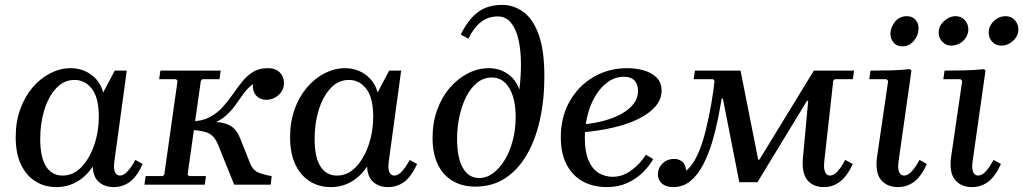

<svg xmlns="http://www.w3.org/2000/svg" viewBox="-20 -753 4173 783"><path d="M44 -194Q44 -256 62.5 -307.5Q81 -359 113 -396.5Q145 -434 185.5 -454.5Q226 -475 268 -475Q298 -475 324.5 -464Q351 -453 371.5 -431Q392 -409 401 -376L448 -465H497L447 -99Q442 -67 448.5 -52Q455 -37 469 -37Q485 -37 501 -55Q517 -73 532 -101L562 -84Q538 -32 509 -11Q480 10 444 10Q407 10 383.5 -10.5Q360 -31 358 -74Q332 -34 294 -12Q256 10 210 10Q162 10 124.5 -13.5Q87 -37 65.5 -82Q44 -127 44 -194ZM144 -187Q144 -111 168 -74Q192 -37 235 -37Q279 -37 312 -71.5Q345 -106 364 -161Q383 -216 383 -277Q383 -354 355 -390.5Q327 -427 284 -427Q240 -427 208.5 -392.5Q177 -358 160.5 -303.5Q144 -249 144 -187Z M745 -41 751 -35H820L815 0H569L574 -35H644L650 -41L704 -423L698 -430H629L634 -465H880L875 -430H805L799 -423ZM935 0 868 -166Q852 -204 821 -213.5Q790 -223 750 -223L755 -258H802Q852 -258 882 -253Q912 -248 930.5 -232.5Q949 -217 961 -185L1000 -87Q1012 -57 1037 -48Q1062 -39 1088 -35L1084 0ZM1072 -475Q1103 -475 1120.5 -458Q1138 -441 1138 -414Q1138 -386 1116.5 -366Q1095 -346 1065 -346Q1042 -346 1026 -362Q1010 -378 1011 -410Q989 -393 972.5 -370Q956 -347 939 -323Q922 -299 898.5 -279Q875 -259 840 -246.5Q805 -234 751 -234L755 -258Q801 -258 832.5 -274Q864 -290 886.5 -314.5Q909 -339 928 -366.5Q947 -394 966.5 -418.5Q986 -443 1011 -459Q1036 -475 1072 -475Z M1163 -194Q1163 -256 1181.5 -307.5Q1200 -359 1232 -396.5Q1264 -434 1304.5 -454.5Q1345 -475 1387 -475Q1417 -475 1443.5 -464Q1470 -453 1490.5 -431Q1511 -409 1520 -376L1567 -465H1616L1566 -99Q1561 -67 1567.5 -52Q1574 -37 1588 -37Q1604 -37 1620 -55Q1636 -73 1651 -101L1681 -84Q1657 -32 1628 -11Q1599 10 1563 10Q1526 10 1502.5 -10.5Q1479 -31 1477 -74Q1451 -34 1413 -12Q1375 10 1329 10Q1281 10 1243.5 -13.5Q1206 -37 1184.5 -82Q1163 -127 1163 -194ZM1263 -187Q1263 -111 1287 -74Q1311 -37 1354 -37Q1398 -37 1431 -71.5Q1464 -106 1483 -161Q1502 -216 1502 -277Q1502 -354 1474 -390.5Q1446 -427 1403 -427Q1359 -427 1327.5 -392.5Q1296 -358 1279.5 -303.5Q1263 -249 1263 -187Z M1919 8Q1864 8 1824.5 -16Q1785 -40 1764.5 -84.5Q1744 -129 1744 -190Q1744 -252 1762.5 -304Q1781 -356 1813.5 -394Q1846 -432 1887.5 -453.5Q1929 -475 1973 -475Q2003 -475 2027.5 -464.5Q2052 -454 2070 -435Q2088 -416 2098 -388Q2105 -443 2104.5 -496Q2104 -549 2094.5 -591.5Q2085 -634 2064 -660Q2043 -686 2010 -686Q1970 -686 1940.5 -662.5Q1911 -639 1890 -595L1859 -612Q1887 -670 1926.5 -701.5Q1966 -733 2029 -733Q2074 -733 2113.5 -705Q2153 -677 2176.5 -613Q2200 -549 2200 -441Q2200 -345 2181.5 -263Q2163 -181 2127.5 -120.5Q2092 -60 2040 -26Q1988 8 1919 8ZM1934 -27Q1965 -27 1992 -47.5Q2019 -68 2039.5 -102.5Q2060 -137 2071.5 -182Q2083 -227 2083 -275Q2083 -350 2057 -393.5Q2031 -437 1986 -437Q1952 -437 1925.5 -415.5Q1899 -394 1881 -358Q1863 -322 1853.5 -277.5Q1844 -233 1844 -187Q1844 -110 1867.5 -68.5Q1891 -27 1934 -27Z M2455 10Q2399 10 2357 -13Q2315 -36 2291 -81.5Q2267 -127 2267 -193Q2267 -276 2303 -339.5Q2339 -403 2400.5 -439Q2462 -475 2538 -475Q2573 -475 2605 -466Q2637 -457 2657.5 -437Q2678 -417 2678 -383Q2678 -348 2653 -319Q2628 -290 2583.5 -268Q2539 -246 2480 -232.5Q2421 -219 2353 -213V-245Q2406 -250 2448 -262Q2490 -274 2520 -292Q2550 -310 2566 -332.5Q2582 -355 2582 -381Q2582 -409 2567.5 -424.5Q2553 -440 2525 -440Q2489 -440 2459.5 -419Q2430 -398 2408.5 -362.5Q2387 -327 2376 -282.5Q2365 -238 2365 -190Q2365 -134 2380 -99Q2395 -64 2421 -48Q2447 -32 2479 -32Q2519 -32 2555 -58.5Q2591 -85 2614 -122L2644 -104Q2628 -76 2601 -49.5Q2574 -23 2537.5 -6.5Q2501 10 2455 10Z M2725 10Q2696 10 2679.5 -4.5Q2663 -19 2663 -42Q2663 -68 2682 -86.5Q2701 -105 2730 -105Q2748 -105 2762 -94Q2776 -83 2778 -57Q2804 -77 2824 -120.5Q2844 -164 2857.5 -219Q2871 -274 2880.5 -328.5Q2890 -383 2894 -423L2888 -430H2809L2814 -465H3000L3072 -102H3077L3299 -465H3463L3458 -430H3384L3378 -423L3342 -99Q3338 -67 3344.5 -52Q3351 -37 3364 -37Q3381 -37 3396.5 -55Q3412 -73 3427 -101L3458 -84Q3433 -32 3404 -11Q3375 10 3340 10Q3295 10 3271.5 -20Q3248 -50 3255 -115L3276 -342H3271L3069 -10H2995L2928 -351H2923Q2917 -314 2907.5 -266.5Q2898 -219 2883.5 -171Q2869 -123 2847.5 -81.5Q2826 -40 2796 -15Q2766 10 2725 10Z M3730 -101 3760 -84Q3736 -32 3707 -11Q3678 10 3642 10Q3597 10 3572.5 -20Q3548 -50 3557 -115L3602 -423L3595 -430H3525L3530 -465Q3571 -465 3611 -466Q3651 -467 3691 -471L3697 -465L3645 -99Q3640 -67 3646.5 -52Q3653 -37 3667 -37Q3683 -37 3699 -55Q3715 -73 3730 -101ZM3660 -564Q3637 -564 3624 -579.5Q3611 -595 3611 -617Q3613 -644 3631 -665.5Q3649 -687 3678 -687Q3701 -687 3714 -672Q3727 -657 3726 -635Q3725 -608 3706.5 -586Q3688 -564 3660 -564Z M4032 -101 4062 -84Q4038 -32 4009 -11Q3980 10 3944 10Q3899 10 3874.5 -20Q3850 -50 3859 -115L3904 -423L3897 -430H3827L3832 -465Q3873 -465 3913 -466Q3953 -467 3993 -471L3999 -465L3947 -99Q3942 -67 3948.5 -52Q3955 -37 3969 -37Q3985 -37 4001 -55Q4017 -73 4032 -101ZM3860 -567Q3838 -567 3823 -582.5Q3808 -598 3808 -620Q3808 -639 3818 -653.5Q3828 -668 3844 -677.5Q3860 -687 3877 -687Q3900 -687 3914.5 -671Q3929 -655 3929 -633Q3929 -616 3919.5 -600.5Q3910 -585 3894 -576Q3878 -567 3860 -567ZM4064 -567Q4041 -567 4026.5 -582.5Q4012 -598 4012 -620Q4012 -647 4033 -667Q4054 -687 4081 -687Q4104 -687 4118.5 -671Q4133 -655 4133 -634Q4133 -606 4111.5 -586.5Q4090 -567 4064 -567Z"/></svg>

Font: Brygada 1918 Medium
Style: Italic
Weight: 500
Italic angle: -8°
Designer: Mateusz Machalski | Borys Kosmynka | Przemek Hoffer
Foundry: NIEPODLEGLA 2018
Version: Version 3.006